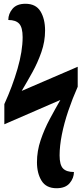

<svg xmlns="http://www.w3.org/2000/svg" viewBox="-20 -780 433 1018"><path d="M280 218Q225 218 200.5 178.5Q176 139 176 80Q176 21 195.5 -37Q215 -95 244 -149Q273 -203 300 -250L3 -121V-228Q46 -322 73 -415.5Q100 -509 100 -583Q100 -634 82 -654Q64 -674 24 -674Q24 -707 46.5 -733.5Q69 -760 115 -760Q170 -760 194.5 -720Q219 -680 219 -618Q219 -560 199.5 -504Q180 -448 151.5 -396.5Q123 -345 95 -298L392 -426V-320Q364 -257 342 -192Q320 -127 308 -66.5Q296 -6 296 44Q296 94 314 113Q332 132 372 132Q372 164 349.5 191Q327 218 280 218Z"/></svg>

Font: Noto Serif ExtraCondensed Black
Style: Regular
Weight: 900
Width: 2
Designer: Monotype Design Team
Foundry: Monotype Imaging Inc.
Version: Version 2.015; ttfautohint (v1.8.4.7-5d5b)